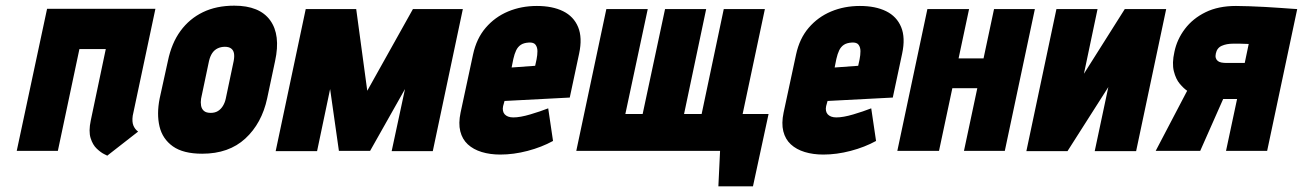

<svg xmlns="http://www.w3.org/2000/svg" viewBox="-20 -532 4594 677"><path d="M448 -124 528 -501H146L39 0H184L260 -359H353L300 -107Q292 -69 299.5 -45Q307 -21 321.5 -7.5Q336 6 347.5 11.5Q359 17 358 17L467 -68Q456 -76 450.5 -89Q445 -102 448 -124Z M922 -185 950 -317Q970 -409 932.5 -460.5Q895 -512 806 -512Q743 -512 695.5 -489Q648 -466 616.5 -423Q585 -380 572 -317L543 -185Q532 -130 542.5 -86Q553 -42 589.5 -16Q626 10 693 10Q787 10 845 -43.5Q903 -97 922 -185ZM804 -317 776 -184Q773 -170 766 -158.5Q759 -147 748.5 -140.5Q738 -134 723 -134Q707 -134 699 -141Q691 -148 689 -159.5Q687 -171 689 -184L717 -317Q721 -334 728.5 -345Q736 -356 747.5 -361.5Q759 -367 773 -367Q787 -367 795 -361Q803 -355 805 -344Q807 -333 804 -317Z M1436 -500 1275 -212 1236 -500H1058L952 1H1098L1144 -218L1175 0H1285L1408 -218L1361 1H1506L1612 -500Z M1754 -158 1759 -176 1989 -188 2022 -343Q2034 -399 2018.5 -436.5Q2003 -474 1965.5 -492.5Q1928 -511 1873 -511Q1818 -511 1771.5 -491.5Q1725 -472 1692.5 -434Q1660 -396 1648 -340L1604 -135Q1596 -97 1603 -69Q1610 -41 1629.5 -23Q1649 -5 1678.5 4Q1708 13 1744 13Q1791 13 1840.5 0Q1890 -13 1930 -35L1913 -150Q1885 -139 1849.5 -128.5Q1814 -118 1790 -118Q1779 -118 1771.5 -121Q1764 -124 1759.5 -129Q1755 -134 1753.5 -141.5Q1752 -149 1754 -158ZM1872 -323 1867 -300 1784 -294 1790 -324Q1794 -342 1800 -354.5Q1806 -367 1816.5 -374Q1827 -381 1845 -382Q1862 -383 1868.5 -374Q1875 -365 1875 -351.5Q1875 -338 1872 -323Z M2506 -130 2478 0H2519L2513 125H2635L2690 -130ZM2532 -500 2454 -130H2392L2470 -500H2325L2246 -130H2185L2264 -500H2118L2012 0H2571L2677 -500Z M2893 -158 2898 -176 3128 -188 3161 -343Q3173 -399 3157.5 -436.5Q3142 -474 3104.5 -492.5Q3067 -511 3012 -511Q2957 -511 2910.5 -491.5Q2864 -472 2831.5 -434Q2799 -396 2787 -340L2743 -135Q2735 -97 2742 -69Q2749 -41 2768.5 -23Q2788 -5 2817.5 4Q2847 13 2883 13Q2930 13 2979.5 0Q3029 -13 3069 -35L3052 -150Q3024 -139 2988.5 -128.5Q2953 -118 2929 -118Q2918 -118 2910.5 -121Q2903 -124 2898.5 -129Q2894 -134 2892.5 -141.5Q2891 -149 2893 -158ZM3011 -323 3006 -300 2923 -294 2929 -324Q2933 -342 2939 -354.5Q2945 -367 2955.5 -374Q2966 -381 2984 -382Q3001 -383 3007.5 -374Q3014 -365 3014 -351.5Q3014 -338 3011 -323Z M3448 -326H3360L3397 -500H3250L3144 0H3291L3338 -221H3426L3379 0H3523L3629 -500H3485Z M3850 -500H3705L3599 1H3744L3888 -225L3840 1H3986L4092 -500H3946L3802 -272Z M4338 -511Q4276 -511 4231 -489Q4186 -467 4158 -430Q4130 -393 4121 -349Q4112 -309 4119 -281Q4126 -253 4140 -236.5Q4154 -220 4166 -212L4055 0H4212L4293 -183Q4296 -183 4298.5 -183Q4301 -183 4303.5 -183Q4306 -183 4308 -183H4342L4303 0H4448L4554 -500Q4554 -500 4538 -501Q4522 -502 4496 -504Q4470 -506 4441 -507.5Q4412 -509 4384.5 -510Q4357 -511 4338 -511ZM4306 -310Q4295 -310 4287 -311.5Q4279 -313 4274 -317Q4269 -321 4267 -327.5Q4265 -334 4267 -343Q4271 -363 4288 -370.5Q4305 -378 4328 -378Q4333 -378 4339 -378Q4345 -378 4352 -378Q4359 -378 4367 -377.5Q4375 -377 4383 -377L4369 -310Z"/></svg>

Font: Advent Pro ExtraBold
Style: Italic
Weight: 800
Italic angle: -12°
Version: Version 3.000